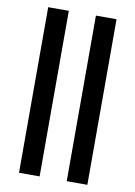

<svg xmlns="http://www.w3.org/2000/svg" viewBox="-92 -890 669 949"><g transform="rotate(10 243.0 -415.5)"><path d="M71.5 0V-831H175V0ZM311 0V-831H414.5V0Z"/></g></svg>

Font: Merriweather 24pt
Style: Regular
Weight: 400
Designer: Eben Sorkin
Foundry: Eben Sorkin
Version: Version 2.100